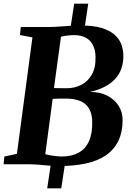

<svg xmlns="http://www.w3.org/2000/svg" viewBox="-26 -889 716 1039"><path d="M294 9.5Q268 9.5 239.8 7.2Q211.5 5 184.2 2.5Q157 0 134 0H-6.5L-2.5 -42L65.5 -56.5L149.5 -686.5L82 -699.5L86.5 -743H241.5Q271 -743.5 297.5 -745.5Q324 -747.5 351.8 -749.2Q379.5 -751 411.5 -751Q479 -751 523.2 -737.8Q567.5 -724.5 593.2 -701.8Q619 -679 629.8 -650.8Q640.5 -622.5 641.5 -592.5Q643.5 -512 597.2 -462Q551 -412 461 -391.5Q516 -391.5 555.2 -371Q594.5 -350.5 616 -316.2Q637.5 -282 637.5 -240.5Q637.5 -173.5 614 -125.8Q590.5 -78 546.2 -48Q502 -18 438.2 -4.2Q374.5 9.5 294 9.5ZM335 -411.5Q377 -411.5 412.8 -429.2Q448.5 -447 470.5 -484.8Q492.5 -522.5 491 -582Q490 -619.5 476.5 -645.8Q463 -672 437.2 -685.5Q411.5 -699 373.5 -699Q364.5 -699 352.2 -698Q340 -697 327.5 -695.2Q315 -693.5 304 -690.5L266 -412.5Q284 -412 300.8 -411.8Q317.5 -411.5 335 -411.5ZM307 -42Q361.5 -42 399 -62.5Q436.5 -83 455.5 -125Q474.5 -167 473 -231Q471.5 -294.5 436.5 -325Q401.5 -355.5 330 -355.5Q306 -355.5 290.2 -355.2Q274.5 -355 259 -354L219 -54.5Q231.5 -51 247.2 -48.2Q263 -45.5 279 -43.8Q295 -42 307 -42ZM229.5 130 251.5 -18H328L305.5 130ZM353 -722.5 375.5 -869H451.5L429.5 -722.5Z"/></svg>

Font: Merriweather 48pt ExtraBold
Style: Italic
Weight: 800
Italic angle: -7.8°
Version: Version 2.101